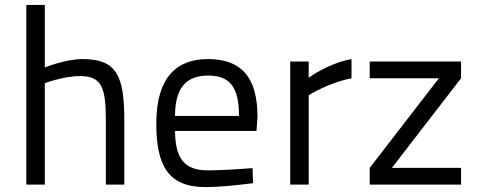

<svg xmlns="http://www.w3.org/2000/svg" viewBox="-20 -750 1947 780"><path d="M162 0V-412C162 -412 238 -441 305 -441C395 -441 410 -392 410 -260V0H485V-261C485 -442 454 -510 316 -510C246 -510 162 -476 162 -476V-730H87V0Z M823 -58C724 -58 692 -113 691 -218H1022L1026 -276C1026 -440 957 -510 825 -510C698 -510 615 -437 615 -247C615 -77 664 10 814 10C895 10 1008 -6 1008 -6L1006 -67C1006 -67 898 -58 823 -58ZM691 -279C691 -396 739 -443 825 -443C912 -443 951 -399 951 -279Z M1159 0H1234V-363C1234 -363 1314 -414 1408 -432V-510C1311 -492 1234 -434 1234 -434V-500H1159Z M1482 -432H1763L1482 -68V0H1853V-68H1572L1853 -432V-500H1482Z"/></svg>

Font: TitilliumText22L
Style: 400 wt
Weight: 400
Designer: Campivisivi
Foundry: Campivisivi
Version: 1.000